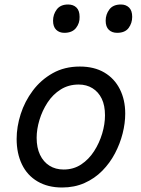

<svg xmlns="http://www.w3.org/2000/svg" viewBox="-20 -815 629 854"><path d="M256 19Q193 19 147 -8Q101 -35 77.5 -84Q54 -133 54 -197Q54 -251 72 -307.5Q90 -364 126 -412Q162 -460 214.5 -489.5Q267 -519 335 -519Q399 -519 444 -492.5Q489 -466 513 -418.5Q537 -371 537 -310Q537 -267 525.5 -221.5Q514 -176 491.5 -133Q469 -90 435 -55.5Q401 -21 356 -1Q311 19 256 19ZM263 -61Q307 -61 341 -83.5Q375 -106 398.5 -142.5Q422 -179 434.5 -221Q447 -263 447 -302Q447 -346 432.5 -376Q418 -406 391.5 -422.5Q365 -439 330 -439Q285 -439 250 -417Q215 -395 191.5 -359Q168 -323 155.5 -281.5Q143 -240 143 -202Q143 -158 158 -126.5Q173 -95 200 -78Q227 -61 263 -61ZM266 -669Q244 -669 230 -682.5Q216 -696 216 -723Q216 -751 232.5 -773Q249 -795 283 -795Q306 -795 320 -781.5Q334 -768 334 -740Q335 -712 318 -690.5Q301 -669 266 -669ZM501 -669Q478 -669 464 -682.5Q450 -696 450 -723Q450 -751 466.5 -773Q483 -795 518 -795Q540 -795 554 -781.5Q568 -768 568 -740Q568 -712 552 -690.5Q536 -669 501 -669Z"/></svg>

Font: Playwrite AT
Style: Italic
Weight: 400
Italic angle: -13.0072°
Designer: Veronika Burian, José Scaglione
Foundry: TypeTogether
Version: Version 1.002